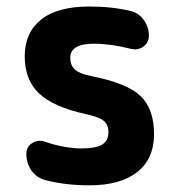

<svg xmlns="http://www.w3.org/2000/svg" viewBox="-20 -550 540 580"><path d="M254.9 -320.3Q364.3 -298.8 404.8 -259.8Q445.3 -220.7 445.3 -144.5Q445.3 -70.3 394.5 -30.3Q343.8 9.8 250 9.8Q176.8 9.8 117.2 -5.9Q90.8 -12.7 75.2 -34.7Q59.6 -56.6 59.6 -85Q59.6 -106.4 77.1 -117.7Q94.7 -128.9 115.2 -122.1Q171.9 -102.5 224.6 -101.6Q269.5 -101.6 288.6 -113.3Q307.6 -125 307.6 -150.4Q307.6 -172.9 293.9 -184.6Q280.3 -196.3 240.2 -205.1Q141.6 -226.6 98.1 -267.6Q54.7 -308.6 54.7 -379.9Q54.7 -451.2 104 -490.7Q153.3 -530.3 250 -530.3Q319.3 -530.3 375 -516.6Q399.4 -510.7 414.6 -489.3Q429.7 -467.8 429.7 -442.4Q429.7 -420.9 413.1 -409.2Q396.5 -397.5 376 -402.3Q314.5 -418 264.6 -418Q191.4 -418 192.4 -375Q192.4 -352.5 206.5 -339.8Q220.7 -327.1 254.9 -320.3Z"/></svg>

Font: Rounded-X Mgen+ 1m bold
Style: Bold
Weight: 700
Designer: [Source Han Sans]
Ryoko NISHIZUKA  (kana & ideographs); Paul D. Hunt (Latin, Greek & Cyrillic); Wenlong ZHANG  (bopomofo
Version: Version 1.059.20150602